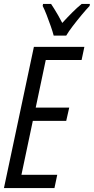

<svg xmlns="http://www.w3.org/2000/svg" viewBox="-20 -951 475 971"><path d="M0 0 151.4 -713.9H406.7L392.6 -647.5H211.4L160.6 -406.7H330.1L314.9 -339.8H146L88.4 -66.9H269.5L255.4 0ZM251.5 -771Q247.1 -788.6 237.1 -817.6Q227.1 -846.7 215.8 -875.5Q204.6 -904.3 195.8 -920.9L197.8 -931.2H238.3Q245.1 -920.9 254.2 -906.5Q263.2 -892.1 273.7 -874Q284.2 -856 294.9 -835Q321.3 -863.8 345.9 -888.4Q370.6 -913.1 393.1 -931.2H434.6L433.1 -920.9Q417 -904.3 393.6 -876.2Q370.1 -848.1 348.1 -819.3Q326.2 -790.5 314.9 -771Z"/></svg>

Font: Open Sans Condensed
Style: Italic
Weight: 400
Width: 3
Italic angle: -12°
Designer: Monotype Design Team
Foundry: Monotype Imaging Inc.
Version: Version 3.000